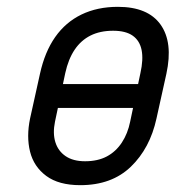

<svg xmlns="http://www.w3.org/2000/svg" viewBox="-20 -532 514 562"><path d="M438 -185 467 -316Q487 -408 450 -460Q413 -512 325 -512Q265 -512 218.5 -489.5Q172 -467 141.5 -423.5Q111 -380 97 -316L68 -185Q57 -132 68 -88Q79 -44 115.5 -17Q152 10 215 10Q307 10 363 -44Q419 -98 438 -185ZM391 -318 361 -176Q354 -141 336.5 -114.5Q319 -88 292.5 -74Q266 -60 229 -60Q194 -60 172 -75Q150 -90 142 -116Q134 -142 141 -176L171 -318Q180 -359 198.5 -386.5Q217 -414 245 -428Q273 -442 311 -442Q348 -442 368.5 -427.5Q389 -413 394.5 -385.5Q400 -358 391 -318ZM115 -286 99 -216H415L430 -286Z"/></svg>

Font: Advent Pro Medium
Style: Italic
Weight: 500
Italic angle: -12°
Version: Version 3.000